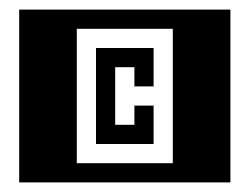

<svg xmlns="http://www.w3.org/2000/svg" viewBox="-20 -420 520 400"><path d="M20 -400H460V-40H20ZM140 -360V-80H340V-360ZM180 -320H300V-240H260V-280H220V-160H260V-200H300V-120H180Z"/></svg>

Font: SOV_poster
Style: Bold
Weight: 700
Version: Version 1.00